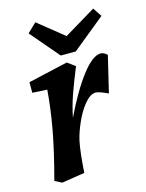

<svg xmlns="http://www.w3.org/2000/svg" viewBox="-113 -796 668 879"><g transform="rotate(-15 221.0 -356.5)"><path d="M115 -415 45 -419V-469L233 -512L270 -485Q241 -415 223 -363Q205 -311 195 -260Q249 -373 302 -442.5Q355 -512 393 -512Q409 -512 424 -497L383 -325Q369 -332 351.5 -338.5Q334 -345 325 -345Q300 -345 273.5 -313.5Q247 -282 226.5 -236.5Q206 -191 197 -152Q186 -99 180 -3L71 14L38 -3Q73 -134 90.5 -229.5Q108 -325 115 -415ZM442 -677 286 -550H215L99 -686L142 -727L264 -629L414 -719Z"/></g></svg>

Font: Andada Pro ExtraBold
Style: Italic
Weight: 800
Italic angle: -6.99998°
Designer: Carolina Giovagnoli
Foundry: Huerta Tipografica
Version: Version 3.005; ttfautohint (v1.8.4)